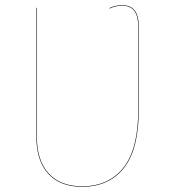

<svg xmlns="http://www.w3.org/2000/svg" viewBox="-20 -710 674 739"><path d="M514 -607V-286Q514 -135 456.5 -63Q399 9 296 9Q211 9 165.5 -41.5Q120 -92 120 -182V-680H122V-182Q122 -93 167 -43Q212 7 296 7Q398 7 455 -64.5Q512 -136 512 -286V-607Q512 -648 497 -668Q482 -688 450 -688Q424 -688 402 -677L401 -679Q423 -690 450 -690Q483 -690 498.5 -669.5Q514 -649 514 -607Z"/></svg>

Font: FiraGO Two
Style: Regular
Weight: 100
Designer: bBox Type
Foundry: bBox Type GmbH
Version: Version 1.001